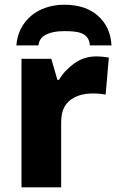

<svg xmlns="http://www.w3.org/2000/svg" viewBox="-20 -800 501 820"><path d="M254.9 -779.8C138.7 -779.8 57.6 -708.5 49.8 -606H144C146 -623 152.8 -636.2 165 -645C189 -662.6 224.6 -667 253.9 -667C310.5 -667 359.9 -662.6 363.8 -606H456.1C453.6 -658.7 434.1 -700.7 398.4 -732.4C362.8 -764.2 314.9 -779.8 254.9 -779.8ZM391.1 -559.1C356.9 -559.1 325.7 -549.3 297.9 -529.8C270 -509.8 248 -486.3 231.9 -459H225.1L199.2 -548.8H71.8V0H241.2V-274.9C241.2 -309.1 248 -335.4 261.7 -353.5C289.1 -390.1 334.5 -400.9 377 -400.9C399.9 -400.9 418.9 -398.4 431.2 -396L444.8 -554.2C433.1 -556.6 408.2 -559.1 391.1 -559.1Z"/></svg>

Font: Noto Reveo Sans
Style: Regular
Weight: 800
Designer: Monotype Design Team
Foundry: Monotype Imaging Inc.
Version: Version 2.007